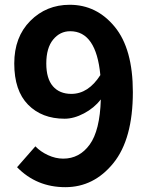

<svg xmlns="http://www.w3.org/2000/svg" viewBox="-20 -774 629 808"><path d="M280.3 -378.9Q351.6 -378.9 402.3 -458Q384.8 -642.6 275.4 -642.6Q232.4 -642.6 203.6 -607.4Q174.8 -572.3 174.8 -506.8Q174.8 -443.4 202.6 -411.1Q230.5 -378.9 280.3 -378.9ZM51.8 -70.3 128.9 -158.2Q150.4 -135.7 182.1 -121.1Q213.9 -106.4 246.1 -106.4Q314.5 -106.4 357.4 -165.5Q400.4 -224.6 404.3 -355.5Q376 -319.3 333.5 -296.9Q291 -274.4 252 -274.4Q156.2 -274.4 98.1 -333.5Q40 -392.6 40 -506.8Q40 -618.2 107.4 -686Q174.8 -753.9 273.4 -753.9Q386.7 -753.9 462.9 -661.1Q539.1 -568.4 539.1 -386.7Q539.1 -188.5 457 -87.4Q375 13.7 254.9 13.7Q133.8 13.7 51.8 -70.3Z"/></svg>

Font: Bpmf Zihi Sans Bold
Style: Bold
Weight: 700
Foundry: But Ko
Version: Version 1.320